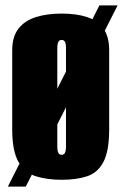

<svg xmlns="http://www.w3.org/2000/svg" viewBox="-20 -650 453 707"><path d="M9 37 346 -630H413L75 37ZM207 12Q153 12 112 -1Q71 -14 48 -54Q25 -94 25 -173V-465Q25 -515 48 -544.5Q71 -574 112 -587Q153 -600 207 -600Q262 -600 301 -587Q340 -574 361 -544.5Q382 -515 382 -465V-174Q382 -94 361 -54Q340 -14 301 -1Q262 12 207 12ZM207 -80Q212 -80 215.5 -82.5Q219 -85 221 -92Q223 -99 223 -110V-473Q223 -485 221 -491.5Q219 -498 215.5 -500.5Q212 -503 207 -503Q202 -503 198.5 -500.5Q195 -498 193 -491.5Q191 -485 191 -473V-110Q191 -99 193 -92Q195 -85 198.5 -82.5Q202 -80 207 -80Z"/></svg>

Font: Alumni Sans Black
Style: Regular
Weight: 900
Designer: Robert E. Leuschke
Foundry: Robert E. Leuschke
Version: Version 1.018